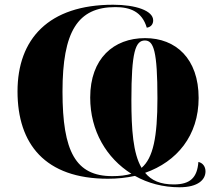

<svg xmlns="http://www.w3.org/2000/svg" viewBox="-20 -745 920 811"><path d="M738 46C818 46 848 13 848 -21C848 -42 836 -57 818 -61C813 5 784 34 714 34C658 34 620 18 593 -15C727 -62 819 -172 819 -331C819 -497 723 -584 593 -584C460 -584 361 -498 361 -333C361 -192 430 -77 535 -11C512 -4 485 -1 454 -1C300 -1 244 -104 244 -358C244 -612 308 -715 467 -715C530 -715 580 -696 600 -628C619 -631 627 -644 627 -659C627 -700 553 -725 458 -725C185 -725 54 -580 54 -359C54 -137 170 10 436 10C476 10 513 6 550 -2C605 29 669 46 738 46ZM578 -36C542 -97 535 -198 535 -322C535 -526 552 -574 592 -574C629 -574 645 -530 645 -330C645 -166 627 -78 578 -36Z"/></svg>

Font: Noto Serif Display ExtraBold
Style: Regular
Weight: 800
Designer: Monotype Design Team
Foundry: Monotype Imaging Inc.
Version: Version 2.009